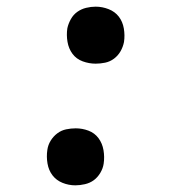

<svg xmlns="http://www.w3.org/2000/svg" viewBox="-20 -548 540 576"><path d="M206 8Q186 8 167.5 0.5Q149 -7 137.5 -22Q126 -37 122.5 -57.5Q119 -78 122 -98Q124 -113 132 -126Q140 -139 152 -148Q164 -157 178.5 -160Q193 -163 207 -163Q227 -163 245.5 -156Q264 -149 275.5 -133.5Q287 -118 290.5 -97.5Q294 -77 291 -57Q289 -43 281 -29.5Q273 -16 261.5 -7.5Q250 1 235 4.5Q220 8 206 8ZM267 -357Q247 -357 228 -364Q209 -371 197.5 -386.5Q186 -402 182.5 -422.5Q179 -443 182 -463Q185 -477 192.5 -490.5Q200 -504 212 -512.5Q224 -521 238.5 -524.5Q253 -528 267 -528Q287 -528 306 -520.5Q325 -513 336.5 -498Q348 -483 351.5 -462.5Q355 -442 352 -422Q349 -407 341.5 -394Q334 -381 322 -372Q310 -363 295.5 -360Q281 -357 267 -357Z"/></svg>

Font: Iosevka Medium
Style: Italic
Weight: 500
Italic angle: -9°
Monospace: yes
Designer: Belleve Invis
Foundry: Belleve Invis
Version: Version 32.5.0; ttfautohint (v1.8.4)